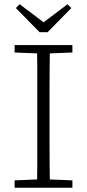

<svg xmlns="http://www.w3.org/2000/svg" viewBox="-20 -887 411 907"><path d="M49 0V-35L174 -40H197L322 -35V0ZM155 0Q156 -51 156 -102Q156 -153 156 -204.5Q156 -256 156 -307V-367Q156 -418 156 -469.5Q156 -521 156 -572Q156 -623 155 -674H216Q215 -623 214.5 -572Q214 -521 214 -470Q214 -419 214 -367V-307Q214 -256 214 -204.5Q214 -153 214.5 -102Q215 -51 216 0ZM49 -639V-674H322V-639L197 -634H174ZM73 -867 208 -765H164L299 -867L317 -849L205 -735H167L55 -849Z"/></svg>

Font: Source Serif 4 Light
Style: Regular
Weight: 300
Designer: Frank Grießhammer
Foundry: Adobe Systems Incorporated
Version: Version 4.004;hotconv 1.0.116;makeotfexe 2.5.65601